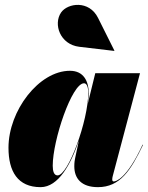

<svg xmlns="http://www.w3.org/2000/svg" viewBox="-20 -762 610 792"><path d="M307 -569 451 -552 452 -553 384.5 -688C347.5 -762.5 259 -749.5 232 -710.5C199 -662.5 227.5 -578.5 307 -569ZM346 -376C346 -428 324.5 -470 268.5 -470C140.5 -470 15 -305.5 15 -152.5C15 -55 53 10 147.5 10C221 10 273 -85.5 305.5 -183L290 -110C288.5 -103 286.5 -92.5 286.5 -76C286.5 -26 315.5 10 384 10C475.5 10 519.5 -59.5 570 -164.5L568 -165C502.5 -23 457 -13.5 449.5 -13.5C445.5 -13.5 443 -16 443 -21C443 -25.5 443.5 -30 445 -35.5L557.5 -460H373L342 -334C344.5 -352.5 346 -367 346 -376ZM344 -379C344 -264 261.5 -38.5 217.5 -38.5C202.5 -38.5 197.5 -56 197.5 -78.5C197.5 -183.5 276.5 -418.5 326.5 -418.5C336.5 -418.5 344 -406.5 344 -379ZM329.5 -268.5V-268C329.5 -268.5 329.5 -268.5 329.5 -269Z"/></svg>

Font: Bodoni* 96pt Fatface
Style: Italic
Weight: 900
Italic angle: -13°
Version: Version 2.3